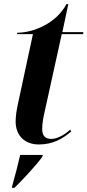

<svg xmlns="http://www.w3.org/2000/svg" viewBox="-20 -692 425 933"><path d="M169 10C237 10 283 -17 326 -53L321 -62C293 -36 258 -17 229 -17C197 -17 185 -35 185 -66C185 -91 190 -119 198 -154L280 -526H384L385 -536H283L312 -672H303C253 -578 142 -533 64 -533L62 -526H140L68 -191C60 -155 56 -127 56 -100C57 -30 103 10 169 10ZM39 213 38 221H50C89 183 156 111 185 71L188 61H78C67 110 54 159 39 213Z"/></svg>

Font: Noto Serif Display Condensed
Style: Bold Italic
Weight: 700
Width: 3
Italic angle: -12°
Designer: Monotype Design Team
Foundry: Monotype Imaging Inc.
Version: Version 2.009